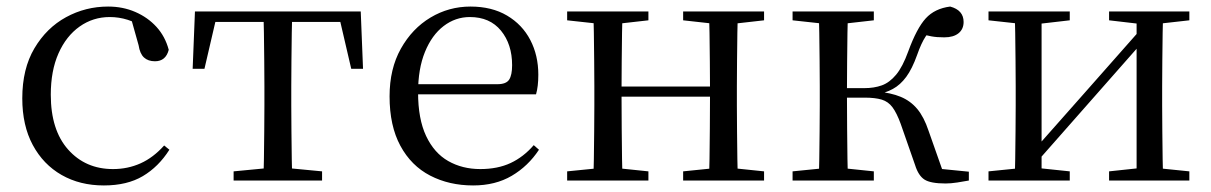

<svg xmlns="http://www.w3.org/2000/svg" viewBox="-20 -551 3695 586"><path d="M297 15Q224 15 168 -17Q112 -49 80 -108.5Q48 -168 48 -251Q48 -341 85 -403.5Q122 -466 181.5 -498.5Q241 -531 310 -531Q355 -531 393 -514.5Q431 -498 457.5 -469Q484 -440 495 -399Q486 -364 453 -364Q432 -364 419.5 -375.5Q407 -387 403 -413L378 -502L428 -462Q397 -482 370 -490.5Q343 -499 315 -499Q264 -499 223 -470Q182 -441 158.5 -388Q135 -335 135 -262Q135 -154 188 -94.5Q241 -35 325 -35Q370 -35 409 -52.5Q448 -70 481 -107L497 -94Q464 -42 416 -13.5Q368 15 297 15Z M568 -341 575 -516H1081L1088 -341H1052L1012 -513L1054 -484H602L644 -513L604 -341ZM693 0V-28L808 -39H848L963 -28V0ZM784 0Q785 -24 785.5 -65Q786 -106 786.5 -150Q787 -194 787 -229V-288Q787 -322 786.5 -366Q786 -410 785.5 -451Q785 -492 784 -516H872Q871 -492 870.5 -451Q870 -410 869.5 -366Q869 -322 869 -288V-229Q869 -194 869.5 -150Q870 -106 870.5 -65Q871 -24 872 0Z M1424 15Q1351 15 1293 -15Q1235 -45 1202 -106Q1169 -167 1169 -257Q1169 -341 1203.5 -402.5Q1238 -464 1294 -497.5Q1350 -531 1416 -531Q1481 -531 1527.5 -503.5Q1574 -476 1598.5 -429Q1623 -382 1623 -323Q1623 -287 1616 -263H1208V-294H1498Q1525 -294 1534 -308Q1543 -322 1543 -352Q1543 -416 1509 -457.5Q1475 -499 1414 -499Q1370 -499 1334 -471.5Q1298 -444 1277 -392.5Q1256 -341 1256 -269Q1256 -188 1280.5 -136Q1305 -84 1348 -59.5Q1391 -35 1446 -35Q1499 -35 1538.5 -53.5Q1578 -72 1609 -108L1625 -94Q1592 -44 1542 -14.5Q1492 15 1424 15Z M1791 0Q1792 -24 1792.5 -65Q1793 -106 1793.5 -150Q1794 -194 1794 -229V-288Q1794 -322 1793.5 -366Q1793 -410 1792.5 -451Q1792 -492 1791 -516H1880Q1879 -492 1878.5 -450.5Q1878 -409 1877.5 -363Q1877 -317 1877 -280V-260Q1877 -210 1877.5 -159Q1878 -108 1878.5 -66Q1879 -24 1880 0ZM2143 0Q2145 -24 2145.5 -66Q2146 -108 2146.5 -159Q2147 -210 2147 -260V-280Q2147 -317 2146.5 -363Q2146 -409 2145.5 -450.5Q2145 -492 2143 -516H2232Q2231 -492 2230.5 -451Q2230 -410 2229.5 -366Q2229 -322 2229 -288V-229Q2229 -194 2229.5 -150Q2230 -106 2230.5 -65Q2231 -24 2232 0ZM1711 0V-28L1821 -39H1853L1959 -28V0ZM1711 -489V-516H1959V-489L1853 -477H1821ZM2065 0V-28L2173 -39H2206L2312 -28V0ZM2065 -489V-516H2312V-489L2206 -477H2173ZM1835 -256V-287H2188V-256Z M2399 0V-28L2509 -39H2541L2647 -28V0ZM2399 -489V-516H2647V-489L2541 -477H2509ZM2479 0Q2480 -24 2480.5 -65Q2481 -106 2481.5 -150Q2482 -194 2482 -229V-288Q2482 -322 2481.5 -366Q2481 -410 2480.5 -451Q2480 -492 2479 -516H2568Q2567 -492 2566.5 -450.5Q2566 -409 2565.5 -362.5Q2565 -316 2565 -278V-258Q2565 -209 2565.5 -158.5Q2566 -108 2566.5 -66Q2567 -24 2568 0ZM2773 -47 2729 -173Q2717 -206 2704 -223.5Q2691 -241 2671 -247Q2651 -253 2619 -253H2523V-282H2618Q2648 -282 2671.5 -290.5Q2695 -299 2715 -323Q2735 -347 2752 -394Q2778 -465 2805.5 -495Q2833 -525 2880 -531Q2921 -520 2921 -484Q2921 -462 2905.5 -449.5Q2890 -437 2862 -437Q2839 -437 2823 -440Q2807 -443 2790 -448L2837 -479Q2818 -459 2805 -439.5Q2792 -420 2779 -383Q2764 -341 2746 -316.5Q2728 -292 2705 -279.5Q2682 -267 2653 -262L2654 -272Q2699 -268 2729 -255.5Q2759 -243 2779.5 -218.5Q2800 -194 2814 -152L2863 -13L2806 -40L2937 -27V0Q2921 3 2901.5 6Q2882 9 2866 9Q2820 9 2801.5 -3Q2783 -15 2773 -47Z M2997 0V-28L3106 -39H3140L3245 -28V0ZM3365 0V-28L3468 -39H3502L3610 -28V0ZM3077 0Q3078 -24 3078.5 -65Q3079 -106 3079.5 -150Q3080 -194 3080 -229V-288Q3080 -322 3079.5 -366Q3079 -410 3078.5 -451Q3078 -492 3077 -516H3159V0ZM3136 -47 3101 -66H3112L3289 -266L3470 -471L3504 -451H3492L3314 -249ZM3449 0V-516H3530Q3529 -492 3528.5 -451Q3528 -410 3527.5 -366Q3527 -322 3527 -288V-229Q3527 -194 3527.5 -150Q3528 -106 3528.5 -65Q3529 -24 3530 0ZM2997 -489V-516H3245V-489L3141 -477H3107ZM3365 -489V-516H3610V-489L3503 -477H3468Z"/></svg>

Font: Noto Serif TC
Style: Regular
Weight: 400
Designer: Ryoko NISHIZUKA  (kana & ideographs); Frank Grießhammer (Latin, Greek & Cyrillic); Wenlong ZHANG  (bopomofo); Sandoll Co
Foundry: Adobe
Version: Version 2.003-H1;hotconv 1.1.1;makeotfexe 2.6.0